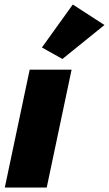

<svg xmlns="http://www.w3.org/2000/svg" viewBox="-20 -839 487 859"><path d="M300.3 -527.3 189 0H1.5L112.8 -527.3ZM259.3 -575.2 167.5 -626.5 305.7 -818.8 447.3 -727.1Z"/></svg>

Font: Schibsted Grotesk Black
Style: Italic
Weight: 900
Italic angle: -12°
Designer: Bakken & Baeck AS, Henrik Kongsvoll
Foundry: Schibsted ASA
Version: Version 1.100;gftools[0.9.25]